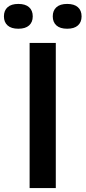

<svg xmlns="http://www.w3.org/2000/svg" viewBox="-78 -959 436 979"><path d="M73 0V-740H206.5V0ZM264.5 -812.5Q228.5 -812.5 209.8 -829.2Q191 -846 191 -875.5Q191 -905.5 209.8 -922.2Q228.5 -939 264.5 -939Q300.5 -939 319.2 -922.2Q338 -905.5 338 -875.5Q338 -846 319.2 -829.2Q300.5 -812.5 264.5 -812.5ZM15.5 -812.5Q-20.5 -812.5 -39.2 -829.2Q-58 -846 -58 -875.5Q-58 -905.5 -39.2 -922.2Q-20.5 -939 15.5 -939Q51.5 -939 70.2 -922.2Q89 -905.5 89 -875.5Q89 -846 70.2 -829.2Q51.5 -812.5 15.5 -812.5Z"/></svg>

Font: Encode Sans SC SemiBold
Style: Regular
Weight: 600
Version: Version 3.002